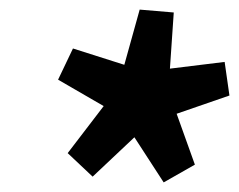

<svg xmlns="http://www.w3.org/2000/svg" viewBox="-20 -734 498 400"><path d="M121 -415 196 -513 101 -568 132 -633 239 -599 271 -714 342 -708 334 -591 448 -605 458 -535 348 -497 386 -391 321 -354 260 -448 173 -366Z"/></svg>

Font: mr_Source Sans Pro
Style: Bold Italic
Weight: 700
Italic angle: -11°
Designer: Paul D. Hunt
Foundry: Adobe Systems Incorporated
Version: Version 1.036;July 10, 2024;FontCreator 11.5.0.2430 64-bit